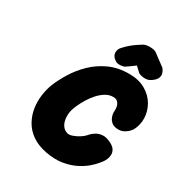

<svg xmlns="http://www.w3.org/2000/svg" viewBox="-195 -990 1069 1132"><g transform="rotate(30 339.5 -424.0)"><path d="M279 -5Q218 -17 178.5 -45Q139 -73 117 -112.5Q95 -152 88.5 -196Q82 -240 88 -284Q94 -328 109 -366Q127 -410 157.5 -459.5Q188 -509 232.5 -552.5Q277 -596 336.5 -623.5Q396 -651 472 -651Q538 -651 583.5 -624.5Q629 -598 653 -556.5Q677 -515 678.5 -468.5Q680 -422 658 -381Q658 -381 647.5 -368Q637 -355 616.5 -343.5Q596 -332 567 -335Q544 -338 531.5 -349Q519 -360 513.5 -373Q508 -386 506.5 -395.5Q505 -405 505 -405Q505 -405 505.5 -413Q506 -421 505.5 -433.5Q505 -446 500.5 -458Q496 -470 486 -478Q476 -486 458 -486Q431 -486 406.5 -471Q382 -456 361 -432.5Q340 -409 324 -382.5Q308 -356 297.5 -332.5Q287 -309 283 -294Q279 -280 278 -264.5Q277 -249 279 -233.5Q281 -218 287 -204Q293 -190 303.5 -180Q314 -170 330 -165Q343 -161 364 -168Q385 -175 406 -188Q427 -201 438 -214Q438 -214 447 -224Q456 -234 473.5 -245Q491 -256 515.5 -258.5Q540 -261 571 -246Q598 -233 608 -217Q618 -201 617.5 -184.5Q617 -168 611.5 -154.5Q606 -141 600 -132.5Q594 -124 594 -124Q594 -124 581.5 -108.5Q569 -93 544 -71Q519 -49 481 -29.5Q443 -10 392.5 -1.5Q342 7 279 -5ZM359 -681Q343 -694 339.5 -706.5Q336 -719 338 -729.5Q340 -740 344 -746.5Q348 -753 348 -753Q364 -771 378 -784Q392 -797 408 -809Q424 -821 450 -837Q460 -845 479 -848Q498 -851 518 -848Q538 -845 552 -832L622 -780Q622 -780 628 -772Q634 -764 638 -751Q642 -738 637 -722Q632 -706 609 -689Q589 -674 568.5 -673.5Q548 -673 534.5 -678Q521 -683 521 -683L486 -716Q473 -706 456.5 -694.5Q440 -683 427 -674Q427 -674 416 -671Q405 -668 389 -668.5Q373 -669 359 -681Z"/></g></svg>

Font: Sour Gummy Black
Style: Italic
Weight: 900
Italic angle: -11.3°
Designer: Stefie Justprince
Foundry: Eifetstype
Version: Version 1.000